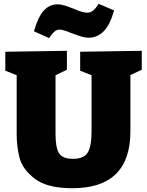

<svg xmlns="http://www.w3.org/2000/svg" viewBox="-20 -978 776 1013"><path d="M728 -710V-610L668 -582V-285Q668 15 362 15Q228 15 163.5 -35Q99 -85 83.5 -144Q68 -203 68 -270V-581L8 -605V-705L333 -710V-610L273 -581V-270Q273 -199 291.5 -169.5Q310 -140 365 -140Q422 -140 442.5 -172.5Q463 -205 463 -285V-581L403 -605V-705ZM159 -813Q180 -887 210 -921Q240 -955 283 -955Q303 -955 323 -948.5Q343 -942 373 -930Q391 -922 409 -916.5Q427 -911 439 -911Q457 -911 471 -922Q485 -933 500 -958L582 -923Q561 -848 527.5 -813.5Q494 -779 448 -779Q430 -779 410 -785Q390 -791 358 -803Q312 -822 295 -822Q280 -822 268 -812Q256 -802 239 -777Z"/></svg>

Font: Bitter Pro Black
Style: Regular
Weight: 900
Designer: Sol Matas, and Bitter project Authors
Foundry: Sol Matas
Version: Version 1.010